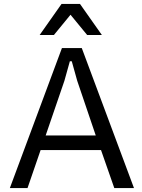

<svg xmlns="http://www.w3.org/2000/svg" viewBox="-20 -961 726 981"><path d="M496.1 -194.3H187.5L120.6 0H30.3L296.4 -715.3H397.9L664.6 0H564ZM469.2 -269 374.5 -548.3 346.7 -647.9H336.9L309.1 -548.3L213.4 -269ZM182.6 -782.2 294.4 -940.9H388.7L500.5 -782.2H425.3L340.3 -885.7L255.4 -782.2Z"/></svg>

Font: Proza Libre
Style: Regular
Weight: 400
Designer: Jasper de Waard
Foundry: Jasper de Waard
Version: Version 1.000; ttfautohint (v1.4.1.8-43bc)